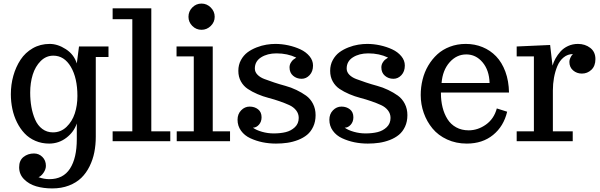

<svg xmlns="http://www.w3.org/2000/svg" viewBox="-20 -781 3320 1062"><path d="M269 261.2Q220.2 261.2 180.2 249.5Q140.1 237.8 113 210.4Q85.9 183.1 85.9 144Q85.9 106.4 110.1 87.2Q134.3 67.9 168 67.9Q195.3 67.9 214.6 87.2Q233.9 106.4 233.9 136.2Q233.9 155.3 220.7 174.6Q207.5 193.8 192.9 199.2Q224.1 210 252.9 210Q329.6 210 367.2 151.6Q404.8 93.3 404.8 -11.2V-98.1Q389.2 -51.3 347.2 -19Q305.2 13.2 252 13.2Q210.4 13.2 175.5 -2Q140.6 -17.1 116 -43.2Q91.3 -69.3 74 -104.2Q56.6 -139.2 48.3 -178.7Q40 -218.3 40 -259.8Q40 -312.5 53.7 -361.6Q67.4 -410.6 93.5 -450.4Q119.6 -490.2 161.4 -514.2Q203.1 -538.1 254.9 -538.1Q299.3 -538.1 344.2 -509Q389.2 -480 404.8 -430.2L417 -523.9H580.1V-465.8H509.8V-24.9Q509.8 20.5 501.7 61.3Q493.7 102.1 475.3 139.2Q457 176.3 429.7 202.9Q402.3 229.5 361.1 245.4Q319.8 261.2 269 261.2ZM272.9 -48.8Q316.4 -48.8 347.9 -79.1Q379.4 -109.4 393.8 -153.8Q408.2 -198.2 408.2 -250Q408.2 -349.6 371.8 -411.4Q335.4 -473.1 274.9 -473.1Q234.9 -473.1 205.1 -443.4Q175.3 -413.6 161.1 -368.2Q147 -322.8 147 -269Q147 -227.1 153.6 -189.7Q160.2 -152.3 174.3 -119.6Q188.5 -86.9 213.9 -67.9Q239.3 -48.8 272.9 -48.8Z M816.9 -734.9V-54.7H921.9V0H603V-54.7H711.9V-674.8H603V-734.9Z M1022.5 -688Q1022.5 -718.3 1043.7 -739.7Q1064.9 -761.2 1094.7 -761.2Q1124 -761.2 1145.8 -739.5Q1167.5 -717.8 1167.5 -688Q1167.5 -658.7 1145.8 -637.5Q1124 -616.2 1094.7 -616.2Q1064.9 -616.2 1043.7 -637.5Q1022.5 -658.7 1022.5 -688ZM1156.7 -523.9V-54.7H1252.4V0H957.5V-54.7H1051.8V-469.2H956.5V-523.9Z M1506.3 13.2Q1468.3 13.2 1432.4 5.9Q1396.5 -1.5 1364.5 -16.4Q1332.5 -31.2 1313.2 -57.9Q1293.9 -84.5 1293.9 -118.7Q1293.9 -150.4 1314 -170.9Q1334 -191.4 1360.8 -191.4Q1388.2 -191.4 1407.5 -176.3Q1426.8 -161.1 1426.8 -132.3Q1426.8 -107.4 1412.1 -91.1Q1397.5 -74.7 1378.9 -74.7Q1397.5 -61 1429.4 -52Q1461.4 -43 1493.7 -43Q1531.2 -43 1560.8 -50.3Q1590.3 -57.6 1611.3 -77.6Q1632.3 -97.7 1632.3 -128.9Q1632.3 -152.3 1617.9 -170.7Q1603.5 -189 1580.1 -199.7Q1556.6 -210.4 1526.6 -220.9Q1496.6 -231.4 1465.3 -239.5Q1434.1 -247.6 1404.1 -260.5Q1374 -273.4 1350.6 -289.1Q1327.1 -304.7 1312.7 -330.3Q1298.3 -356 1298.3 -389.2Q1298.3 -422.4 1312.7 -448.7Q1327.1 -475.1 1349.1 -491.5Q1371.1 -507.8 1399.4 -518.8Q1427.7 -529.8 1453.6 -533.9Q1479.5 -538.1 1503.4 -538.1Q1538.6 -538.1 1574.5 -530.3Q1610.4 -522.5 1641.4 -508.1Q1672.4 -493.7 1691.9 -470.2Q1711.4 -446.8 1711.4 -418.5Q1711.4 -385.7 1692.6 -365.5Q1673.8 -345.2 1648.4 -345.2Q1620.6 -345.2 1601.1 -362.1Q1581.5 -378.9 1581.5 -408.2Q1581.5 -422.4 1588.6 -434.1Q1595.7 -445.8 1601.6 -450.4Q1607.4 -455.1 1618.7 -462.4Q1570.3 -485.8 1509.3 -485.8Q1459 -485.8 1424.3 -463.9Q1389.6 -441.9 1389.6 -401.9Q1389.6 -382.8 1404.1 -367.9Q1418.5 -353 1442.1 -344Q1465.8 -335 1495.8 -325Q1525.9 -314.9 1557.6 -306.4Q1589.4 -297.9 1619.4 -283.4Q1649.4 -269 1673.1 -252Q1696.8 -234.9 1711.2 -207Q1725.6 -179.2 1725.6 -144Q1725.6 -108.4 1712.6 -80.6Q1699.7 -52.7 1678.7 -35.4Q1657.7 -18.1 1628.7 -6.8Q1599.6 4.4 1569.6 8.8Q1539.6 13.2 1506.3 13.2Z M2014.2 13.2Q1976.1 13.2 1940.2 5.9Q1904.3 -1.5 1872.3 -16.4Q1840.3 -31.2 1821 -57.9Q1801.8 -84.5 1801.8 -118.7Q1801.8 -150.4 1821.8 -170.9Q1841.8 -191.4 1868.7 -191.4Q1896 -191.4 1915.3 -176.3Q1934.6 -161.1 1934.6 -132.3Q1934.6 -107.4 1919.9 -91.1Q1905.3 -74.7 1886.7 -74.7Q1905.3 -61 1937.3 -52Q1969.2 -43 2001.5 -43Q2039.1 -43 2068.6 -50.3Q2098.1 -57.6 2119.1 -77.6Q2140.1 -97.7 2140.1 -128.9Q2140.1 -152.3 2125.7 -170.7Q2111.3 -189 2087.9 -199.7Q2064.5 -210.4 2034.4 -220.9Q2004.4 -231.4 1973.1 -239.5Q1941.9 -247.6 1911.9 -260.5Q1881.8 -273.4 1858.4 -289.1Q1835 -304.7 1820.6 -330.3Q1806.2 -356 1806.2 -389.2Q1806.2 -422.4 1820.6 -448.7Q1835 -475.1 1856.9 -491.5Q1878.9 -507.8 1907.2 -518.8Q1935.5 -529.8 1961.4 -533.9Q1987.3 -538.1 2011.2 -538.1Q2046.4 -538.1 2082.3 -530.3Q2118.2 -522.5 2149.2 -508.1Q2180.2 -493.7 2199.7 -470.2Q2219.2 -446.8 2219.2 -418.5Q2219.2 -385.7 2200.4 -365.5Q2181.6 -345.2 2156.2 -345.2Q2128.4 -345.2 2108.9 -362.1Q2089.4 -378.9 2089.4 -408.2Q2089.4 -422.4 2096.4 -434.1Q2103.5 -445.8 2109.4 -450.4Q2115.2 -455.1 2126.5 -462.4Q2078.1 -485.8 2017.1 -485.8Q1966.8 -485.8 1932.1 -463.9Q1897.5 -441.9 1897.5 -401.9Q1897.5 -382.8 1911.9 -367.9Q1926.3 -353 1950 -344Q1973.6 -335 2003.7 -325Q2033.7 -314.9 2065.4 -306.4Q2097.2 -297.9 2127.2 -283.4Q2157.2 -269 2180.9 -252Q2204.6 -234.9 2219 -207Q2233.4 -179.2 2233.4 -144Q2233.4 -108.4 2220.5 -80.6Q2207.5 -52.7 2186.5 -35.4Q2165.5 -18.1 2136.5 -6.8Q2107.4 4.4 2077.4 8.8Q2047.4 13.2 2014.2 13.2Z M2422.4 -321.8H2688Q2686 -392.6 2649.2 -436.3Q2612.3 -480 2559.1 -480Q2505.4 -480 2466.8 -436.3Q2428.2 -392.6 2422.4 -321.8ZM2307.1 -255.4Q2307.1 -299.3 2317.4 -340.8Q2327.6 -382.3 2348.6 -418Q2369.6 -453.6 2398.9 -480.5Q2428.2 -507.3 2468.8 -522.7Q2509.3 -538.1 2556.2 -538.1Q2606 -538.1 2648.9 -520.5Q2691.9 -502.9 2724.1 -469.5Q2756.3 -436 2775.4 -384.5Q2794.4 -333 2795.4 -269H2418.9V-265.1Q2418.9 -223.1 2428 -187Q2437 -150.9 2455.1 -122.1Q2473.1 -93.3 2503.2 -76.7Q2533.2 -60.1 2572.3 -60.1Q2623 -60.1 2667.7 -91.8Q2712.4 -123.5 2728 -181.2L2785.2 -163.1Q2766.1 -82.5 2707.5 -34.7Q2648.9 13.2 2562 13.2Q2502.4 13.2 2453.1 -9.5Q2403.8 -32.2 2372.3 -70.3Q2340.8 -108.4 2324 -156Q2307.1 -203.6 2307.1 -255.4Z M3147.9 0H2837.9V-54.7H2933.1V-469.2H2837.9V-523.9L3022.9 -532.2L3036.1 -418Q3042 -438 3052.7 -457.5Q3063.5 -477.1 3080.3 -496.1Q3097.2 -515.1 3122.3 -526.6Q3147.5 -538.1 3176.8 -538.1Q3216.3 -538.1 3244.9 -516.1Q3273.4 -494.1 3273.4 -454.1Q3273.4 -416 3251.2 -395Q3229 -374 3198.7 -374Q3170.4 -374 3149.9 -391.6Q3129.4 -409.2 3129.4 -439Q3129.4 -449.2 3134.3 -460Q3139.2 -470.7 3144 -476.6L3149.4 -481.9Q3120.1 -481.9 3097.7 -463.6Q3075.2 -445.3 3062.7 -415Q3050.3 -384.8 3044.2 -350.8Q3038.1 -316.9 3038.1 -280.8V-54.7H3147.9Z"/></svg>

Font: Trocchi
Style: Regular
Weight: 400
Designer: vernon adams
Version: Version 1.0; ttfautohint (v0.8) -l 6 -r 50 -G 100